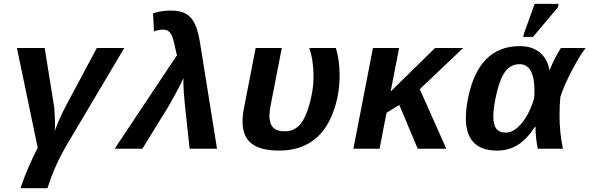

<svg xmlns="http://www.w3.org/2000/svg" viewBox="-20 -780 3091 1007"><path d="M268.6 -128.4Q268.6 -103 267.1 -91.8Q273.4 -111.3 288.8 -147.7Q304.2 -184.1 322.3 -218.3L487.8 -528.3H631.8L334 -26.4Q295.4 40 272.2 92.3Q249 144.5 229 207H87.4Q122.6 103 177.7 -5.4L68.8 -528.3H214.4L264.6 -215.8Q265.1 -212.9 266.8 -179.7Q268.6 -146.5 268.6 -128.4Z M1118.2 0H974.6L950.2 -225.1Q941.9 -302.7 941.9 -355Q941.9 -367.2 942.4 -370.6Q929.7 -342.3 900.6 -288.3Q871.6 -234.4 856 -209.5L726.6 0H581.5L908.7 -491.2L904.8 -502.4Q892.6 -563.5 884.3 -585.2Q876 -606.9 864.5 -615.7Q853 -624.5 835 -624.5Q810.5 -624.5 787.6 -615.2L782.7 -710Q825.2 -724.6 876.5 -724.6Q926.3 -724.6 955.8 -707.5Q985.4 -690.4 1002.9 -652.8Q1020.5 -615.2 1031.2 -543Z M1444.3 9.8Q1346.2 9.8 1299.1 -27.3Q1252 -64.5 1252 -143.1Q1252 -174.3 1259.3 -211.4L1320.8 -528.3H1458L1398.9 -224.6Q1393.1 -195.3 1393.1 -172.9Q1393.1 -132.3 1411.9 -111.8Q1430.7 -91.3 1472.2 -91.3Q1521.5 -91.3 1552.2 -125.2Q1583 -159.2 1603.8 -235.8Q1624.5 -312.5 1624.5 -375.5Q1624.5 -463.4 1602.1 -528.3H1741.7Q1761.2 -464.8 1761.2 -381.8Q1761.2 -276.9 1723.4 -181.4Q1685.5 -85.9 1615.2 -38.1Q1544.9 9.8 1444.3 9.8Z M2170.9 0 2074.2 -229.5 2007.3 -188.5 1970.7 0H1833.5L1936 -528.3H2073.2L2028.8 -299.8L2261.7 -528.3H2409.2L2181.6 -312.5L2320.8 0Z M2786.6 -115.7Q2742.7 -49.3 2695.1 -19.8Q2647.5 9.8 2586.9 9.8Q2423.3 9.8 2423.3 -161.6Q2423.3 -206.1 2434.1 -261.7Q2488.8 -538.1 2706.1 -538.1Q2769.5 -538.1 2809.6 -506.1Q2849.6 -474.1 2861.8 -413.6H2863.3Q2888.2 -475.6 2921.9 -528.3H3051.3Q3016.6 -481.9 2976.8 -405.3Q2937 -328.6 2918.9 -271.5Q2914.6 -224.1 2914.6 -178.2Q2914.6 -83 2932.6 0H2800.8Q2788.6 -55.7 2788.6 -115.7ZM2567.4 -169.4Q2567.4 -125 2583.3 -104.7Q2599.1 -84.5 2632.3 -84.5Q2675.3 -84.5 2716.1 -133.5Q2756.8 -182.6 2781.7 -264.6L2783.2 -304.2Q2783.2 -372.6 2763.4 -408Q2743.7 -443.4 2705.6 -443.4Q2661.6 -443.4 2633.3 -409.2Q2605 -375 2586.2 -297.6Q2567.4 -220.2 2567.4 -169.4ZM2724.1 -586.4 2727.5 -602.5 2784.2 -759.8H2909.7L2906.2 -741.7L2775.4 -586.4Z"/></svg>

Font: Cousine
Style: Bold Italic
Weight: 700
Italic angle: -12°
Monospace: yes
Designer: Steve Matteson
Foundry: Ascender Corporation
Version: Version 1.20